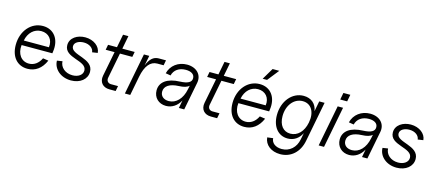

<svg xmlns="http://www.w3.org/2000/svg" viewBox="-61 -1380 5116 2250"><g transform="rotate(15 2497.0 -254.5)"><path d="M252 16C348 16 422 -38 466 -140L399 -150C367 -83 315 -47 253 -47C161 -47 103 -127 116 -235H489L492 -257C515 -408 435 -516 302 -516C158 -516 49 -389 49 -220C49 -76 128 16 252 16ZM432 -293H127C146 -391 213 -453 298 -453C388 -453 445 -386 432 -293Z M780 16C892 16 972 -49 972 -138C972 -305 701 -269 701 -378C701 -428 758 -453 814 -453C883 -453 932 -415 936 -367L1002 -377C997 -454 918 -516 815 -516C720 -516 633 -463 633 -374C633 -217 904 -259 904 -136C904 -83 852 -47 782 -47C692 -47 630 -105 628 -176L563 -166C565 -65 655 16 780 16Z M1245 0H1320L1332 -63H1247C1210 -63 1188 -91 1195 -128L1255 -437H1405L1417 -500H1267L1298 -660H1233L1202 -500H1094L1082 -437H1190L1131 -135C1116 -56 1163 0 1245 0Z M1432 0H1497L1542 -233C1568 -367 1625 -437 1708 -437H1785L1797 -500H1708C1647 -500 1602 -460 1570 -377L1594 -500H1529Z M1933 16C2006 16 2068 -26 2105 -96L2087 0H2152L2218 -339C2238 -440 2166 -516 2050 -516C1943 -516 1857 -451 1833 -353L1894 -343C1911 -412 1970 -453 2051 -453C2117 -453 2158 -426 2158 -380C2159 -331 2115 -306 2020 -302C1868 -297 1781 -235 1781 -132C1781 -45 1844 16 1933 16ZM1950 -47C1888 -47 1848 -82 1848 -135C1848 -203 1911 -244 2020 -248C2078 -250 2119 -262 2143 -285L2133 -238C2110 -121 2039 -47 1950 -47Z M2476 0H2551L2563 -63H2478C2441 -63 2419 -91 2426 -128L2486 -437H2636L2648 -500H2498L2529 -660H2464L2433 -500H2325L2313 -437H2421L2362 -135C2347 -56 2394 0 2476 0Z M2882 16C2978 16 3052 -38 3096 -140L3029 -150C2997 -83 2945 -47 2883 -47C2791 -47 2733 -127 2746 -235H3119L3122 -257C3145 -408 3065 -516 2932 -516C2788 -516 2679 -389 2679 -220C2679 -76 2758 16 2882 16ZM3062 -293H2757C2776 -391 2843 -453 2928 -453C3018 -453 3075 -386 3062 -293ZM2947 -585H3000L3111 -725H3030Z M3372 216C3501 216 3600 128 3627 -14L3721 -500H3656L3632 -375C3620 -460 3558 -516 3465 -516C3325 -516 3218 -387 3218 -218C3218 -77 3294 16 3409 16C3483 16 3542 -23 3578 -94L3562 -14C3543 88 3469 153 3374 153C3299 153 3248 113 3246 56L3176 65C3184 155 3263 216 3372 216ZM3425 -47C3339 -47 3285 -115 3285 -223C3285 -355 3364 -453 3470 -453C3574 -453 3629 -359 3603 -229C3581 -116 3513 -47 3425 -47Z M3783 0H3848L3945 -500H3880ZM3888 -585H3972L3988 -669H3904Z M4155 16C4228 16 4290 -26 4327 -96L4309 0H4374L4440 -339C4460 -440 4388 -516 4272 -516C4165 -516 4079 -451 4055 -353L4116 -343C4133 -412 4192 -453 4273 -453C4339 -453 4380 -426 4380 -380C4381 -331 4337 -306 4242 -302C4090 -297 4003 -235 4003 -132C4003 -45 4066 16 4155 16ZM4172 -47C4110 -47 4070 -82 4070 -135C4070 -203 4133 -244 4242 -248C4300 -250 4341 -262 4365 -285L4355 -238C4332 -121 4261 -47 4172 -47Z M4730 16C4842 16 4922 -49 4922 -138C4922 -305 4651 -269 4651 -378C4651 -428 4708 -453 4764 -453C4833 -453 4882 -415 4886 -367L4952 -377C4947 -454 4868 -516 4765 -516C4670 -516 4583 -463 4583 -374C4583 -217 4854 -259 4854 -136C4854 -83 4802 -47 4732 -47C4642 -47 4580 -105 4578 -176L4513 -166C4515 -65 4605 16 4730 16Z"/></g></svg>

Font: Uncut Sans Book Italic
Style: Regular
Weight: 350
Italic angle: -11°
Designer: Kasper Nordkvist
Foundry: UNCUT.wtf
Version: Version 1.304;Glyphs 3.2 (3246)